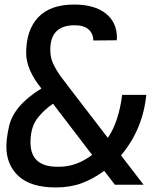

<svg xmlns="http://www.w3.org/2000/svg" viewBox="-20 -812 711 844"><path d="M298 -409 454 -206Q502 -276 517 -395H623Q608 -243 512 -129L611 0H485L438 -61Q389 -25 338.5 -6.5Q288 12 225 12Q116 12 62 -37.5Q8 -87 8 -168Q8 -203 19 -253Q38 -347 162 -423Q95 -506 95 -579Q95 -680 148 -736Q201 -792 306 -792Q395 -792 444.5 -753Q494 -714 494 -646Q494 -641 493 -635L390 -634Q390 -664 369.5 -682.5Q349 -701 308 -701Q201 -701 201 -593Q201 -559 214 -531.5Q227 -504 247 -476ZM240 -79Q316 -79 385 -131L213 -356Q176 -331 150 -299Q114 -258 114 -186Q114 -79 232 -79Z"/></svg>

Font: Tanohe Sans Medium
Style: Italic
Weight: 500
Designer: Village Type and Design LLC & Cristiano Sobral
Foundry: Cooper Hewitt Smithsonian Design Museum
Version: Version 1.00;September 29, 2021;FontCreator 13.0.0.2655 64-b